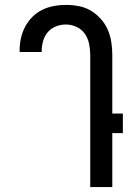

<svg xmlns="http://www.w3.org/2000/svg" viewBox="-20 -763 540 783"><path d="M348 0V-539Q348 -561 343.5 -583.5Q339 -606 326.5 -624.5Q314 -643 293 -653Q272 -663 249 -663Q228 -663 208.5 -655.5Q189 -648 175.5 -632.5Q162 -617 156 -596.5Q150 -576 150 -555V-551H60V-558Q60 -583 65.5 -607.5Q71 -632 82.5 -654Q94 -676 112 -694Q130 -712 152.5 -723Q175 -734 199.5 -738.5Q224 -743 249 -743Q275 -743 301.5 -738Q328 -733 350.5 -719.5Q373 -706 391 -686Q409 -666 419.5 -641.5Q430 -617 434 -591Q438 -565 438 -539V-300H481V-220H438V0Z"/></svg>

Font: Iosevka Medium
Style: Regular
Weight: 500
Monospace: yes
Designer: Belleve Invis
Foundry: Belleve Invis
Version: Version 32.5.0; ttfautohint (v1.8.4)